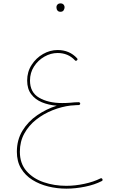

<svg xmlns="http://www.w3.org/2000/svg" viewBox="-20 -830 689 1128"><path d="M79.1 61.5Q79.1 -8.3 112.1 -62.3Q145 -116.2 198.7 -153.1Q252.4 -189.9 313.5 -209Q265.1 -212.9 225.8 -229.2Q186.5 -245.6 163.1 -276.9Q139.6 -308.1 139.6 -356.9Q139.6 -408.2 165.8 -448.7Q191.9 -489.3 232.9 -512.7Q273.9 -536.1 318.4 -536.1Q388.2 -536.1 432.6 -487.8Q438.5 -481 432.1 -475.6Q425.3 -469.7 419.9 -476.1Q379.9 -518.6 318.4 -518.6Q278.3 -518.6 241 -497.3Q203.6 -476.1 179.9 -439.5Q156.2 -402.8 156.2 -356.9Q156.2 -287.1 210 -255.9Q263.7 -224.6 345.2 -224.6Q357.4 -224.6 369.9 -225.1Q382.3 -225.6 394.5 -226.6Q418.9 -229.5 441.9 -229.5H442.4Q444.8 -229.5 446.8 -228.5Q446.8 -228.5 447.3 -228Q447.8 -228 448.2 -227.5Q451.2 -225.6 451.2 -221.7V-221.2Q451.2 -217.8 448.7 -215.3Q448.2 -214.8 447.8 -214.8Q447.8 -214.8 447.8 -214.4Q445.8 -212.9 442.9 -212.9Q435.1 -212.4 426.5 -212.2Q418 -211.9 409.7 -210.9Q400.9 -210.4 395.5 -210Q342.3 -203.6 289.3 -182.6Q236.3 -161.6 192.6 -127.2Q148.9 -92.8 122.8 -45.4Q96.7 2 96.7 61.5Q96.7 130.4 135.5 174.8Q174.3 219.2 236.6 240.5Q298.8 261.7 369.6 261.7Q420.9 261.7 475.6 250Q530.3 238.3 569.8 218.3Q577.6 214.4 581.5 222.2Q585.4 230 577.6 233.9Q536.1 255.4 479.7 266.8Q423.3 278.3 369.6 278.3Q315.4 278.3 263.7 265.6Q211.9 252.9 170.2 226.8Q128.4 200.7 103.8 159.7Q79.1 118.7 79.1 61.5ZM311.5 -788.6Q311.5 -796.4 317.6 -803.2Q323.7 -810.1 335.9 -810.1Q349.1 -810.1 355.5 -800.3Q359.4 -794.4 359.4 -787.6Q359.4 -778.8 354 -769.8Q348.6 -760.7 334.5 -760.7Q325.2 -760.7 320.1 -765.6Q314.9 -770.5 313 -776.9Q311.5 -782.2 311.5 -788.6Z"/></svg>

Font: Mikhak Thin
Style: Regular
Weight: 100
Designer: Amin Abedi
Version: Version 3.3